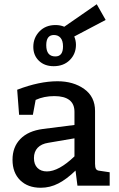

<svg xmlns="http://www.w3.org/2000/svg" viewBox="-20 -875 560 905"><path d="M137 -654Q137 -697 166 -727Q195 -757 242 -757Q264 -757 283 -749L436 -855L478 -781L330 -703Q338 -684 338 -664Q338 -621 309 -592Q280 -563 233 -563Q190 -563 163.5 -588.5Q137 -614 137 -654ZM198 -662Q198 -609 241 -609Q277 -609 277 -656Q277 -683 265.5 -696.5Q254 -710 234 -710Q198 -710 198 -662ZM497 -63V0H345L336 -71Q295 -31 255.5 -10.5Q216 10 172 10Q111 10 75 -25.5Q39 -61 39 -122Q39 -182 76 -220Q113 -258 182 -267L331 -286V-348Q331 -385 307 -403.5Q283 -422 236 -422Q187 -422 148 -404L135 -334H70L61 -452Q165 -492 251 -492Q326 -492 377 -455.5Q428 -419 428 -352V-103Q428 -86 432.5 -78.5Q437 -71 450 -70ZM201 -67Q257 -67 331 -138V-223L208 -202Q175 -197 157.5 -178.5Q140 -160 140 -130Q140 -100 156.5 -83.5Q173 -67 201 -67Z"/></svg>

Font: Enriqueta Medium
Style: Regular
Weight: 500
Designer: Viviana Monsalve, Gustavo Ibarra
Foundry: 72Puntos
Version: Version 2.000